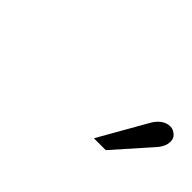

<svg xmlns="http://www.w3.org/2000/svg" viewBox="-22 -870 400 400"><g transform="rotate(45 177.5 -670.0)"><path d="M342 -684Q350 -693 353 -701.5Q356 -710 354.5 -718Q353 -726 345 -731Q338 -736 329 -735Q320 -734 312 -728Q304 -722 298 -712L237 -605H272Z"/></g></svg>

Font: Advent Pro
Style: Italic
Weight: 400
Italic angle: -12°
Designer: VivaRado, Andreas Kalpakidis
Foundry: VivaRado, Andreas Kalpakidis
Version: Version 3.000